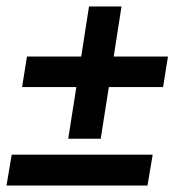

<svg xmlns="http://www.w3.org/2000/svg" viewBox="-28 -571 546 591"><path d="M182 -144 207 -303H40L55 -397H222L246 -551H346L322 -397H489L474 -303H307L282 -144ZM-8 0 8 -95H442L426 0Z"/></svg>

Font: Nunito Sans 7pt Condensed ExtraBold
Style: Italic
Weight: 800
Width: 3
Italic angle: -9°
Designer: Vernon Adams
Foundry: Vernon Adams
Version: Version 3.101;gftools[0.9.27]